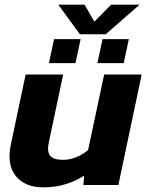

<svg xmlns="http://www.w3.org/2000/svg" viewBox="-20 -794 636 824"><path d="M323 -647 230 -774H343L385 -701L457 -774H579L434 -647ZM190 -523 212 -626H326L304 -523ZM398 -523 420 -626H533L511 -523ZM165 10Q87 10 47.5 -39Q8 -88 27 -176L90 -474H251L190 -185Q181 -145 194.5 -126.5Q208 -108 251 -108Q280 -108 308.5 -120Q337 -132 358 -150L427 -474H588L488 0H338L341 -40Q307 -18 263 -4Q219 10 165 10Z"/></svg>

Font: Kanit SemiBold
Style: Italic
Weight: 600
Italic angle: -12°
Designer: Katatrad Team
Foundry: CadsonDemak
Version: Version 2.000; ttfautohint (v1.8.3)